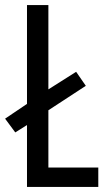

<svg xmlns="http://www.w3.org/2000/svg" viewBox="-27 -734 426 754"><path d="M79 0V-243L33 -214L-7 -268L79 -326V-714H163V-383L272 -452L310 -397L163 -301V-76H359V0Z"/></svg>

Font: Noto Sans Ethiopic ExtraCondensed
Style: Regular
Weight: 400
Width: 2
Designer: Monotype Design Team
Foundry: Monotype Imaging Inc.
Version: Version 2.102; ttfautohint (v1.8.4.7-5d5b)